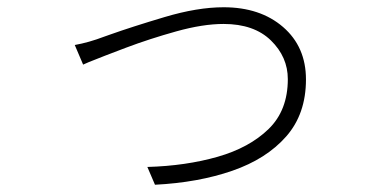

<svg xmlns="http://www.w3.org/2000/svg" viewBox="-20 -509 1040 529"><path d="M186 -385Q225 -392 267 -408Q275 -411 284 -414Q343 -435 433.5 -462Q524 -489 596 -489Q697 -489 760 -434.5Q823 -380 823 -290Q823 -195 768.5 -133Q714 -71 620 -38.5Q526 -6 407 0L386 -49Q492 -52 579.5 -77Q667 -102 720 -153.5Q773 -205 773 -291Q773 -352 726.5 -397.5Q680 -443 596 -443Q539 -443 465.5 -422.5Q392 -402 327 -377.5Q262 -353 225 -338Q215 -334 209 -331Z"/></svg>

Font: LXGW 975 Gothic SC 200W
Style: Regular
Weight: 200
Version: Version 2.01;February 25, 2021